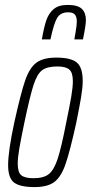

<svg xmlns="http://www.w3.org/2000/svg" viewBox="-20 -752 369 780"><path d="M13 -81Q13 -138 38 -254Q64 -372 82 -424.5Q100 -477 128 -497.5Q156 -518 209 -518Q268 -518 292 -498Q316 -478 316 -423Q316 -396 309.5 -357.5Q303 -319 290 -254Q264 -136 246 -84.5Q228 -33 200.5 -12.5Q173 8 120 8Q61 8 37 -10.5Q13 -29 13 -81ZM249 -254Q263 -321 269.5 -359.5Q276 -398 276 -422Q276 -457 261.5 -469.5Q247 -482 213 -482Q172 -482 151.5 -467Q131 -452 116.5 -407.5Q102 -363 79 -254Q65 -187 58.5 -149Q52 -111 52 -87Q52 -52 66.5 -40Q81 -28 116 -28Q157 -28 178 -44.5Q199 -61 214 -106Q229 -151 249 -254ZM329 -670Q329 -650 317 -592H282Q283 -599 287.5 -624Q292 -649 292 -665Q292 -684 284 -693Q276 -702 257 -702Q225 -702 211.5 -678Q198 -654 185 -592H150Q159 -643 168.5 -670.5Q178 -698 198 -715Q218 -732 255 -732Q296 -732 312.5 -716Q329 -700 329 -670Z"/></svg>

Font: Saira Ultra Condensed ExLight
Style: Italic
Weight: 200
Width: 1
Italic angle: -12°
Designer: Hector Gatti with collaboration of the Omnibus-Type team
Foundry: Omnibus-Type
Version: Version 1.001; ttfautohint (v1.8)